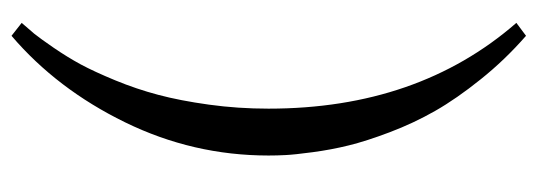

<svg xmlns="http://www.w3.org/2000/svg" viewBox="-326 -422 951 340"><g transform="rotate(90 150.0 -252.5)"><path d="M255.9 -252Q255.9 -118.2 197 2.2Q138.2 122.6 43.9 203.1L21 185.1L40 163.1Q48.3 152.8 64.9 128.7Q81.5 104.5 94.5 80.6Q107.4 56.6 122.8 19.3Q138.2 -18.1 148.4 -56.6Q158.7 -95.2 165.8 -146.5Q172.9 -197.8 172.9 -252Q172.9 -516.6 21 -690.9L43.9 -708Q86.4 -670.9 120.8 -627.9Q155.3 -585 177 -546.9Q198.7 -508.8 214.6 -466.8Q230.5 -424.8 238 -394Q245.6 -363.3 250 -330.3Q254.4 -297.4 255.1 -282.2Q255.9 -267.1 255.9 -252Z"/></g></svg>

Font: Linux Biolinum G
Style: Regular
Weight: 400
Designer: Philipp H. Poll
Foundry: Philipp H. Poll
Version: Version 1.1.0 ; ttfautohint (v1.6)